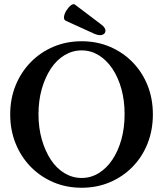

<svg xmlns="http://www.w3.org/2000/svg" viewBox="-20 -870 767 903"><path d="M364 13Q292 13 231 -13Q170 -39 124.5 -85.5Q79 -132 53.5 -195Q28 -258 28 -332Q28 -406 53.5 -468.5Q79 -531 124.5 -577.5Q170 -624 231 -650Q292 -676 364 -676Q436 -676 497 -650Q558 -624 603.5 -577.5Q649 -531 674 -468.5Q699 -406 699 -332Q699 -258 674 -195Q649 -132 603.5 -85.5Q558 -39 497 -13Q436 13 364 13ZM364 -33Q407 -33 444 -55.5Q481 -78 508.5 -119Q536 -160 551 -214.5Q566 -269 566 -333Q566 -397 551 -451.5Q536 -506 508.5 -547Q481 -588 444 -610.5Q407 -633 364 -633Q321 -633 283.5 -610.5Q246 -588 219 -547Q192 -506 176.5 -451.5Q161 -397 161 -333Q161 -269 176.5 -214.5Q192 -160 219 -119Q246 -78 283.5 -55.5Q321 -33 364 -33ZM424 -711 290 -772Q279 -777 281 -791.5Q283 -806 292.5 -821Q302 -836 313.5 -845Q325 -854 333 -848L456 -755Q476 -740 476 -726Q476 -712 462 -706.5Q448 -701 424 -711Z"/></svg>

Font: Junicode VF
Style: Regular
Weight: 400
Designer: Peter S. Baker
Version: Version 2.213